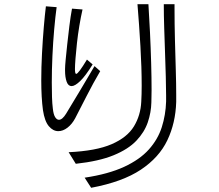

<svg xmlns="http://www.w3.org/2000/svg" viewBox="-20 -814 1040 912"><path d="M382 30Q495 13 569.5 -21.5Q644 -56 687 -104Q730 -152 748.5 -210Q767 -268 769 -332V-362Q769 -399 767.5 -450.5Q766 -502 764 -561Q762 -620 760 -680Q758 -740 758 -794H809V-773Q809 -699 811 -623.5Q813 -548 815 -481Q817 -414 817 -365V-330Q814 -230 775 -148Q736 -66 649 -8Q562 50 413 78ZM306 -91Q436 -97 510 -129Q584 -161 616 -213.5Q648 -266 651 -331Q652 -348 652.5 -367.5Q653 -387 653 -407Q653 -493 647 -595Q641 -697 633 -794H685Q689 -732 692.5 -659Q696 -586 698 -515Q700 -444 700 -386Q700 -370 699.5 -355.5Q699 -341 699 -328Q698 -280 682 -233Q666 -186 627.5 -145.5Q589 -105 519.5 -76.5Q450 -48 340 -36ZM456 -476Q422 -418 392.5 -360Q363 -302 337 -252Q322 -224 300.5 -207.5Q279 -191 257 -191Q232 -191 212 -214.5Q192 -238 184 -291Q180 -320 178 -356Q176 -392 176 -432Q176 -494 179.5 -560Q183 -626 188 -685Q193 -744 198 -784L249 -780Q243 -737 237.5 -675.5Q232 -614 229 -548Q226 -482 226 -422Q226 -385 227 -353Q228 -321 231 -298Q234 -270 242 -257.5Q250 -245 260 -245Q276 -245 294 -274Q329 -332 361.5 -386Q394 -440 429 -500ZM420 -508Q386 -453 361 -429Q336 -405 320 -405Q304 -405 296.5 -426Q289 -447 289 -479V-486Q289 -500 292 -531.5Q295 -563 299.5 -604.5Q304 -646 309.5 -690.5Q315 -735 322 -773L372 -769Q364 -734 357 -692Q350 -650 345.5 -609Q341 -568 338.5 -535Q336 -502 336 -486Q336 -463 342 -463Q352 -463 393 -531Z"/></svg>

Font: Train One
Style: Regular
Weight: 400
Designer: Fontworks Inc.
Foundry: Fontworks Inc.
Version: Version 1.100